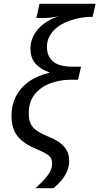

<svg xmlns="http://www.w3.org/2000/svg" viewBox="-20 -780 519 1002"><path d="M165 202Q194 176 213 155Q232 134 242 114.5Q252 95 252 73Q252 44 231 29Q210 14 166 -4Q103 -30 71.5 -69.5Q40 -109 40 -176Q40 -231 62.5 -276Q85 -321 129 -353Q173 -385 237 -400V-403Q194 -417 166.5 -446.5Q139 -476 139 -527Q139 -558 151 -585Q163 -612 184 -634Q205 -656 233 -672Q261 -688 292 -697Q270 -691 248 -688.5Q226 -686 196 -686H170L186 -760H479L463 -692H459Q426 -692 393 -685.5Q360 -679 329.5 -666.5Q299 -654 275.5 -635Q252 -616 238.5 -591Q225 -566 225 -534Q225 -486 257 -459Q289 -432 359 -432H403L387 -364H351Q294 -364 243.5 -345.5Q193 -327 161.5 -288Q130 -249 130 -188Q130 -142 151.5 -116.5Q173 -91 228 -69Q257 -58 282.5 -42Q308 -26 324.5 -1.5Q341 23 341 59Q341 89 329.5 115Q318 141 299.5 162.5Q281 184 260 202Z"/></svg>

Font: Noto Sans Display
Style: Italic
Weight: 400
Italic angle: -12°
Designer: Monotype Design Team
Foundry: Monotype Imaging Inc.
Version: Version 2.003